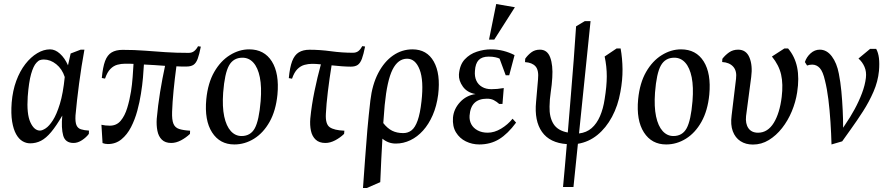

<svg xmlns="http://www.w3.org/2000/svg" viewBox="-20 -707 4413 955"><path d="M130 5.9Q110 5.9 91.9 -4.8Q73.7 -15.5 60.3 -39.4Q46.8 -63.4 40.3 -102.4Q33.9 -141.4 38.1 -197.1Q43.1 -256.4 60.9 -304.8Q78.7 -353.1 105.9 -388.2Q133.1 -423.2 165.1 -442.3Q197 -461.5 229 -461.5Q254.4 -461.5 278.3 -439.9Q302.2 -418.4 318.2 -382.1L331.4 -440.9L381 -459.9H399.9Q384.7 -376.9 373.4 -291.7Q362.1 -206.5 355.5 -132.5Q353.7 -100.4 360.2 -84.7Q366.7 -69 382.6 -63.9Q398.5 -58.8 422.5 -57.4L421.9 -41Q408.8 -23.5 387.8 -9.7Q366.8 4.1 346 4.1Q304.6 4.1 294.3 -32.9Q284 -69.9 289.8 -132.2Q259.8 -80.4 234.4 -50.1Q209.1 -19.9 184.1 -7Q159.2 5.9 130 5.9ZM178.9 -57.5Q190.1 -57.5 207.3 -68.7Q224.5 -80 243.1 -108.8Q261.6 -137.6 277.8 -190.1Q293.9 -242.5 302 -324Q289 -364.2 259.8 -387.6Q230.6 -411 197.9 -411Q187.3 -411 178.9 -408.1Q170.4 -405.2 161.4 -395.1Q146.3 -379.4 134.8 -339.2Q123.3 -298.9 117.9 -226.6Q112.1 -140.4 131 -98.9Q149.9 -57.5 178.9 -57.5Z M490.1 4.6 484.5 -86.4Q493.6 -84.3 504.3 -83.1Q515.1 -81.9 526.1 -81.9Q559.9 -81.9 580.4 -106.5Q600.9 -131 612.7 -169.8Q624.6 -208.5 631.6 -252.1Q636.8 -284.3 639.8 -323.8Q642.8 -363.2 644.1 -389.3Q633.1 -390.1 622.6 -390.1Q612.1 -390.1 601.9 -390.1Q582.7 -390.1 563.7 -385Q544.7 -379.8 529.1 -364Q513.4 -348.2 502.4 -316L486.4 -319.1Q491.4 -373.3 502.7 -403.5Q514 -433.6 535.4 -446.3Q556.7 -459 589.9 -459Q649.2 -459 700.2 -455Q751.2 -451 803.7 -447.5Q856.2 -444 918 -444Q934.6 -444 945.5 -452.6Q956.5 -461.1 965 -477L978.9 -475Q971.3 -436 963.2 -414.3Q955 -392.7 942.1 -384.4Q929.2 -376.1 907.5 -376.1Q895 -376.1 882.7 -376.1Q870.4 -376.1 857.4 -377.1Q848.9 -313.8 843.3 -256.2Q837.7 -198.7 836 -151.1Q834.6 -111.3 842.6 -91.7Q850.5 -72.1 871 -65.5Q891.5 -58.9 925.5 -56.9L924.9 -41Q904.9 -22 880.2 -8.9Q855.5 4.1 831.5 4.1Q801.9 4.1 785.1 -12.3Q768.3 -28.7 762.9 -56.4Q757.4 -84.2 759.6 -116.5Q765.4 -181.6 776.3 -249Q787.3 -316.4 801 -379.5Q773.9 -381.5 747.6 -383.3Q721.2 -385.1 695.8 -386.1Q694.2 -357 691.1 -320.5Q688 -284 681 -240.6Q674.8 -200 662.9 -156Q651 -112.1 631.7 -74.6Q612.4 -37.1 583.8 -13.8Q555.3 9.5 516.5 9.5Q509.6 9.5 502.7 8.2Q495.8 6.9 490.1 4.6Z M1145.4 11.5Q1073.3 11.5 1034.8 -48.5Q996.2 -108.6 1006.1 -213.6Q1014.1 -294.4 1045.7 -349.3Q1077.3 -404.2 1123.5 -432.8Q1169.7 -461.5 1219.4 -461.5Q1294.3 -461.5 1332.1 -401.6Q1369.8 -341.6 1360 -236.4Q1352.1 -156.4 1321 -101.1Q1289.9 -45.8 1243.8 -17.2Q1197.7 11.5 1145.4 11.5ZM1181.5 -30.4Q1226.3 -30.4 1247.4 -69.2Q1268.5 -107.9 1276.5 -204.4Q1282.1 -274.4 1272.5 -322.4Q1262.8 -370.3 1240.6 -395.1Q1218.3 -420 1185.9 -420Q1140.9 -420 1119.2 -381.3Q1097.5 -342.7 1090 -246.4Q1085 -176 1095.2 -127.9Q1105.5 -79.9 1128 -55.1Q1150.5 -30.4 1181.5 -30.4Z M1598.4 4.1Q1567.9 4.1 1550.2 -12.4Q1532.5 -28.9 1526.6 -56.6Q1520.7 -84.2 1523.4 -117.4Q1529.9 -184.1 1544.2 -253.3Q1558.4 -322.5 1576.1 -386.9Q1562.9 -388.5 1551.4 -389Q1540 -389.5 1532 -389.5Q1513.6 -389.5 1494.6 -384.4Q1475.6 -379.3 1459.5 -363.5Q1443.5 -347.7 1432.5 -315.5L1416.5 -318.5Q1421.5 -371.9 1433.2 -402.8Q1444.9 -433.6 1466.3 -446.6Q1487.6 -459.6 1520 -459.6Q1571.7 -459.6 1626.5 -452.1Q1681.2 -444.6 1735.4 -444.6Q1752 -444.6 1762.8 -453.1Q1773.5 -461.7 1782 -477.6L1795.9 -475.6Q1788.3 -436.6 1780.1 -414.6Q1771.8 -392.7 1759.2 -384.1Q1746.7 -375.5 1724.9 -375.5Q1705.2 -375.5 1679.7 -377.4Q1654.2 -379.3 1629.3 -382Q1618.5 -315.6 1610.8 -251.4Q1603.1 -187.3 1600.9 -141.5Q1597.9 -89.8 1619.9 -74.4Q1641.9 -58.9 1692.9 -56.9L1691.5 -41Q1671.8 -22 1646.9 -8.9Q1622 4.1 1598.4 4.1Z M1785.5 228Q1791.1 154 1796 82.5Q1800.9 11 1807.2 -60.8Q1813.6 -132.7 1822.1 -206.5Q1831.4 -286.2 1861.2 -343.4Q1891.1 -400.6 1935.2 -431.1Q1979.2 -461.5 2031.5 -461.5Q2103.5 -461.5 2137.7 -400.7Q2171.9 -339.8 2159.4 -236Q2151.9 -179.1 2132.2 -134.1Q2112.5 -89 2084.2 -57.6Q2056 -26.2 2021.2 -9.6Q1986.4 7.1 1948.9 7.1Q1929 7.1 1912.3 0.6Q1895.6 -5.8 1882.1 -17.3Q1879.3 28.2 1876.6 83.4Q1874 138.5 1871.4 199L1804.6 228ZM1985.5 -45Q2009.5 -45 2027.2 -58.9Q2044.9 -72.8 2057.3 -107.6Q2069.8 -142.4 2076.5 -203.4Q2088.2 -306.6 2067.3 -360.8Q2046.4 -415 2004.9 -415Q1959.7 -415 1932.5 -360.9Q1905.4 -306.8 1893.4 -184Q1890.2 -150.1 1886.4 -94.8Q1907.1 -68.4 1930.6 -56.7Q1954.1 -45 1985.5 -45Z M2363.9 11.5Q2328.6 11.5 2297.4 -3.6Q2266.3 -18.7 2248.1 -48.4Q2229.9 -78.1 2233.1 -122.1Q2236.9 -164.9 2268.1 -198.8Q2299.3 -232.7 2345.6 -239.2Q2303.9 -246.1 2282.4 -276.1Q2261 -306 2262.7 -336.2Q2266.3 -384.4 2291.4 -411.4Q2316.4 -438.4 2351.9 -449.9Q2387.4 -461.5 2420.9 -461.5Q2454.6 -461.5 2483.8 -454Q2513.1 -446.5 2539.4 -432.9L2512.8 -332.5H2495.4L2464.8 -415.4Q2458.2 -419 2444 -422.2Q2429.8 -425.4 2410.7 -425.4Q2377.5 -425.4 2361 -408.4Q2344.5 -391.4 2342.3 -354.2Q2340 -326.7 2349.1 -306.4Q2358.3 -286.1 2377.7 -274.8Q2397 -263.4 2424 -263.4Q2438.2 -263.4 2453.3 -264.7Q2468.3 -266 2485.7 -269L2479.3 -190H2463Q2451.1 -201 2436.6 -208.6Q2422.2 -216.3 2401.5 -216.1Q2361.9 -215.9 2340.4 -195.4Q2318.8 -175 2315.6 -131.6Q2314.1 -108 2324.2 -89Q2334.4 -70 2355.6 -58.5Q2376.8 -47 2405.7 -47Q2438.9 -47 2472.3 -67Q2505.6 -86.9 2529.5 -116.5L2547 -97.1Q2505.8 -41.3 2462.8 -14.9Q2419.7 11.5 2363.9 11.5ZM2412.4 -510.1 2448.1 -687 2541 -671 2438.5 -510.1Z M2780.5 223Q2785.3 176 2789.7 121.9Q2794 67.8 2799.4 9.8Q2714.6 3.9 2675.9 -50.9Q2637.2 -105.7 2646.4 -200L2656.1 -312Q2660.7 -358 2643.6 -377Q2626.4 -396 2591.4 -398L2592.4 -415Q2604.6 -432.7 2622.5 -446.4Q2640.5 -460 2665.6 -460Q2702.4 -460 2716.7 -421.2Q2731 -382.4 2727 -321Q2725 -285.7 2719.4 -249.2Q2713.8 -212.6 2713.4 -177Q2712 -124.2 2733 -90.7Q2753.9 -57.2 2804.2 -47.9Q2811.7 -136.7 2819.1 -228.4Q2826.5 -320.1 2833.6 -408.7Q2840.6 -497.4 2845.4 -576L2888.9 -602H2917.4L2860 -43.2Q2897.5 -47.6 2922.8 -69.7Q2948.2 -91.9 2964.4 -129.2Q2980.5 -166.6 2987.5 -214Q2998 -278.4 2998.1 -327.2Q2998.2 -376 2987.5 -426L3047 -466H3066.9Q3075.9 -416 3076.4 -362.5Q3076.9 -309 3065.9 -250Q3053.9 -181.4 3024.1 -125.9Q2994.3 -70.4 2951.2 -35.5Q2908.1 -0.6 2854.5 8.2L2832.4 223Z M3293.4 11.5Q3221.3 11.5 3182.8 -48.5Q3144.2 -108.6 3154.1 -213.6Q3162.1 -294.4 3193.7 -349.3Q3225.3 -404.2 3271.5 -432.8Q3317.7 -461.5 3367.4 -461.5Q3442.3 -461.5 3480.1 -401.6Q3517.8 -341.6 3508 -236.4Q3500.1 -156.4 3469 -101.1Q3437.9 -45.8 3391.8 -17.2Q3345.7 11.5 3293.4 11.5ZM3329.5 -30.4Q3374.3 -30.4 3395.4 -69.2Q3416.5 -107.9 3424.5 -204.4Q3430.1 -274.4 3420.5 -322.4Q3410.8 -370.3 3388.6 -395.1Q3366.3 -420 3333.9 -420Q3288.9 -420 3267.2 -381.3Q3245.5 -342.7 3238 -246.4Q3233 -176 3243.2 -127.9Q3253.5 -79.9 3276 -55.1Q3298.5 -30.4 3329.5 -30.4Z M3725 12Q3689 12 3663.1 -4.9Q3637.1 -21.7 3624.9 -54.2Q3612.8 -86.6 3619 -132.5L3641 -315.1Q3646 -354.1 3627 -375.3Q3607.9 -396.5 3572 -398.5L3573 -414.5Q3587 -432.7 3606.3 -446.4Q3625.7 -460 3651.4 -460Q3691.7 -460 3707.9 -420.6Q3724.1 -381.1 3716.5 -324.1L3690.9 -129.9Q3686.9 -91.9 3702.5 -69.4Q3718.2 -46.9 3750.5 -46.9Q3774.9 -46.9 3794.6 -59.6Q3814.3 -72.3 3828.9 -96.2Q3843.5 -120 3853.4 -152.5Q3863.3 -185 3868.1 -224.5Q3875.9 -288.9 3865.2 -336Q3854.4 -383.2 3819.5 -425.9L3881.4 -465.9H3899.9Q3933.8 -425.9 3944.9 -372.1Q3956 -318.3 3945 -247.6Q3937.6 -199.4 3918.4 -153.3Q3899.3 -107.3 3870 -70Q3840.8 -32.8 3804.1 -10.4Q3767.4 12 3725 12Z M4115.9 11.5Q4114.5 -42.5 4110.7 -100.9Q4106.9 -159.3 4100.3 -212.7Q4093.6 -266.1 4083.6 -305.6Q4073.3 -351.4 4057.5 -368.5Q4041.7 -385.6 4019.4 -385.6Q4012.4 -385.6 4005.8 -384.3Q3999.2 -383 3994.4 -381L3983.5 -398.4Q3991.6 -423.4 4011.9 -441.7Q4032.2 -460 4057.5 -460Q4092.3 -460 4117.4 -426.7Q4142.4 -393.4 4152.4 -340.5Q4160.4 -300.1 4164.9 -253.2Q4169.3 -206.3 4171.5 -159.7Q4173.8 -113.2 4173.6 -71.7L4184.4 -88Q4209.1 -123.7 4230.6 -163.2Q4252.1 -202.7 4267.3 -242.9Q4282.5 -283 4286.9 -319.5Q4290.6 -350.1 4280 -374.5Q4269.5 -398.9 4250 -415.9L4308 -464H4338Q4348.4 -445.5 4351.8 -418.4Q4355.1 -391.4 4352 -354.5Q4346.9 -301.6 4324.8 -250.9Q4302.8 -200.3 4272.5 -153.2Q4242.3 -106.2 4211.4 -63.4L4169 -4Z"/></svg>

Font: Ancizar Serif Light
Style: Italic
Weight: 300
Italic angle: -4°
Designer: Cesar Puertas, Viviana Monsalve, Julian Moncada, Julian Prieto, Jose Castro, Felipe Aragon, Mariel Hernandez, Sara Alarc
Version: Version 8.100